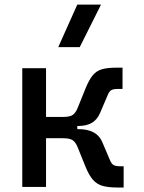

<svg xmlns="http://www.w3.org/2000/svg" viewBox="-20 -815 626 837"><path d="M77.1 0V-517.6H180.7V-305.2H254.4Q285.6 -305.2 298.1 -314.7Q310.5 -324.2 318.8 -345.2L352.5 -428.7Q367.7 -466.3 383.8 -486.1Q399.9 -505.9 423.8 -512.9Q447.8 -520 485.8 -520H514.2V-427.2H493.2Q475.1 -427.2 465.8 -422.4Q456.5 -417.5 449.7 -400.9L415.5 -320.8Q403.3 -293 380.1 -279.3Q356.9 -265.6 317.4 -265.6H316.9V-252H322.3Q401.4 -252 425.3 -196.8L459.5 -116.7Q466.3 -100.1 475.6 -95.2Q484.9 -90.3 502.9 -90.3H519V2.4H490.7Q452.6 2.4 427.5 -4.6Q402.3 -11.7 385 -31.5Q367.7 -51.3 352.5 -88.9L318.8 -172.4Q310.5 -193.4 298.1 -202.9Q285.6 -212.4 254.4 -212.4H180.7V0ZM233.9 -609.4 316.9 -794.9H420.4L327.6 -609.4Z"/></svg>

Font: CaskaydiaCove NFP
Style: Regular
Weight: 400
Designer: Aaron Bell
Foundry: Saja Typeworks
Version: Version 2111.001; VTT 6.35;Nerd Fonts 3.1.1